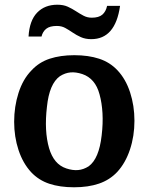

<svg xmlns="http://www.w3.org/2000/svg" viewBox="-20 -784 630 814"><path d="M550 -272Q550 -207 531 -150Q512 -93 477 -55Q445 -21 399.5 -5.5Q354 10 294 10Q234 10 189 -5Q144 -20 112 -54Q77 -92 58.5 -148Q40 -204 40 -268Q40 -332 58.5 -390Q77 -448 113 -485Q145 -520 190.5 -535Q236 -550 295 -550Q355 -550 400.5 -535Q446 -520 478 -486Q513 -449 531.5 -392.5Q550 -336 550 -272ZM188 -156Q198 -122 216 -100.5Q234 -79 261 -70Q288 -61 311 -63Q334 -65 356 -79Q400 -111 411 -210Q417 -260 414.5 -304Q412 -348 402 -384Q393 -418 374.5 -439.5Q356 -461 329 -470Q302 -479 279 -477Q256 -475 234 -461Q189 -429 179 -331Q167 -229 188 -156ZM101 -629Q105 -697 137.5 -730.5Q170 -764 223 -764Q249 -764 267.5 -755.5Q286 -747 302 -736.5Q318 -726 334 -717.5Q350 -709 369 -709Q399 -709 414 -722Q429 -735 434 -759H489Q469 -618 367 -618Q342 -618 323 -626.5Q304 -635 288 -646Q272 -657 256.5 -665.5Q241 -674 221 -674Q191 -674 176 -662Q161 -650 156 -629Z"/></svg>

Font: Domine SemiBold
Style: Regular
Weight: 600
Designer: Pablo Impallari, Rodrigo Fuenzalida, Brenda Gallo
Foundry: Pablo Impallari, Rodrigo Fuenzalida, Brenda Gallo
Version: Version 2.000